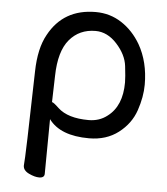

<svg xmlns="http://www.w3.org/2000/svg" viewBox="-51 -538 680 784"><g transform="rotate(5 289.0 -145.5)"><path d="M319 -50Q363 -50 395 -75Q454 -119 454 -216Q454 -237 448.5 -283Q443 -329 404 -372Q365 -415 316 -415Q250 -415 209.5 -367Q169 -319 167 -218L164 -110Q170 -110 193 -88Q234 -50 319 -50ZM138 201Q120 201 96 189.5Q72 178 72 158Q76 127 84 -229Q86 -324 118 -381Q178 -492 310 -492Q369 -492 416.5 -461Q464 -430 495 -377Q535 -307 535 -214Q535 -164 516 -108Q497 -52 447.5 -14Q398 24 327 24Q209 24 162 -40L160 184Q160 201 138 201Z"/></g></svg>

Font: LXGW WenKai Lite Medium
Style: Regular
Weight: 500
Designer: LXGW / Fontworks Inc.
Foundry: LXGW / Fontworks Inc.
Version: Version 1.511; March 25, 2025